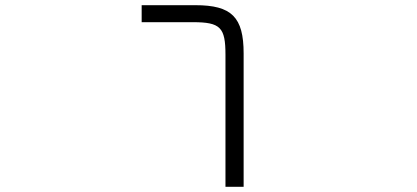

<svg xmlns="http://www.w3.org/2000/svg" viewBox="-20 -720 1606 740"><path d="M733 -700H526V-634.5H723.5C829.5 -634.5 849 -614.5 849 -509V0H919V-514C919 -654 873 -700 733 -700Z"/></svg>

Font: Melete Light
Style: Regular
Weight: 300
Width: 6
Designer: Sora Sagano
Foundry: DOT COLON
Version: Version 0.200;FEAKit 1.0